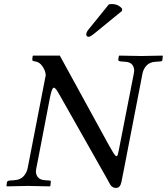

<svg xmlns="http://www.w3.org/2000/svg" viewBox="-20 -923 828 953"><path d="M583 -21Q576.7 9.8 557.1 9.8Q533.7 9.8 522.9 -14.2Q521.5 -17.1 518.1 -23.2Q514.6 -29.3 513.2 -32.2L273.9 -455.1Q272 -458.5 263.2 -473.1Q252.9 -487.8 247.1 -487.8Q237.8 -487.8 228 -439L168 -127Q166.5 -120.1 164.1 -107.4Q161.6 -94.7 160.2 -87.9Q158.2 -78.1 158.2 -73.2Q158.2 -54.7 168.9 -42.5Q179.7 -30.3 201.2 -28.8Q205.1 -28.3 213.6 -27.8Q222.2 -27.3 226.1 -26.9Q230 -26.9 231 -24.9Q233.4 -22.5 231.9 -19L230 0L228 2Q138.2 0 124 0H110.8Q90.3 0 14.2 2L12.2 0Q12.7 -2.9 13.2 -9Q13.7 -15.1 14.2 -18.1Q15.6 -25.4 27.8 -26.9Q31.7 -27.3 40.5 -27.8Q49.3 -28.3 53.2 -28.8Q80.6 -30.8 96.4 -47.6Q112.3 -64.5 117.2 -87.9Q118.7 -94.7 121.1 -108.2Q123.5 -121.6 125 -127.9L207 -549.8Q206.1 -571.3 190.7 -593.8Q175.3 -616.2 153.8 -618.2Q140.1 -620.1 140.1 -626Q140.6 -628.9 141.1 -635.5Q141.6 -642.1 142.1 -645L145 -647H276.9L520 -203.1Q525.9 -193.8 533.4 -180.2Q541 -166.5 543.9 -162.1Q553.2 -147.9 558.1 -147.9Q562 -147.9 564.2 -154.3Q566.4 -160.6 569.8 -178.2L636.2 -517.1Q637.7 -523.4 640.1 -537.1Q642.6 -550.8 644 -557.1Q646 -566.9 646 -571.8Q646 -590.3 635.7 -602.5Q625.5 -614.7 603 -616.2Q599.1 -616.7 591.1 -617.2Q583 -617.7 579.1 -618.2Q575.2 -618.2 570.8 -620.6Q566.4 -623 566.9 -626Q567.4 -628.9 568.4 -635.5Q569.3 -642.1 569.8 -645L571.8 -647Q661.6 -645 682.1 -645Q696.3 -645 786.1 -647L788.1 -645Q787.6 -642.1 787.1 -635.5Q786.6 -628.9 786.1 -626Q786.1 -622.6 783 -620.4Q779.8 -618.2 776.9 -618.2Q772.5 -617.7 763.4 -617.2Q754.4 -616.7 750 -616.2Q723.1 -614.3 707.5 -597.9Q691.9 -581.5 687 -557.1Q685.5 -550.3 683.1 -536.6Q680.7 -522.9 679.2 -516.1L599.1 -103Q596.7 -89.8 591.1 -62.3Q585.4 -34.7 583 -21ZM520 -900.9Q525.9 -902.8 535.2 -902.8Q567.4 -902.8 585.9 -879.9V-869.1L452.1 -759.8Q428.7 -740.2 419.9 -740.2Q415 -740.2 411.6 -743.4Q408.2 -746.6 408.2 -751Q408.2 -762.7 418 -774.9Z"/></svg>

Font: Common Serif
Style: Italic
Weight: 400
Italic angle: -12°
Designer: Philipp H. Poll, Khaled Hosny
Foundry: Stefan Peev, Context Ltd.
Version: Version 1.026